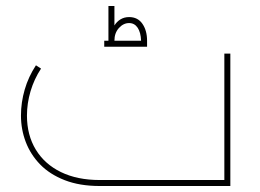

<svg xmlns="http://www.w3.org/2000/svg" viewBox="-20 -621 869 641"><path d="M313 0Q246 0 196 -19.5Q146 -39 114 -72Q82 -105 66 -147Q50 -189 50 -235Q50 -279 62.5 -322Q75 -365 100 -403L117 -392Q94 -357 82 -316.5Q70 -276 70 -235Q70 -170 99.5 -121.5Q129 -73 183.5 -46.5Q238 -20 313 -20H729V-442H749V0ZM328 -465V-485H342V-601H362V-536Q370 -549 382.5 -556.5Q395 -564 411 -564Q440 -564 455.5 -541.5Q471 -519 471 -485V-465ZM362 -485H451Q450 -513 439.5 -528.5Q429 -544 411 -544Q392 -544 377 -527.5Q362 -511 362 -485Z"/></svg>

Font: Alexandria Thin
Style: Regular
Weight: 250
Designer: Mohamed Gaber
Foundry: Kief Type Foundry
Version: Version 5.100